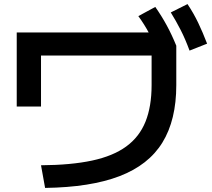

<svg xmlns="http://www.w3.org/2000/svg" viewBox="-20 -875 1040 941"><path d="M181 -65Q328 -66 431 -88Q534 -110 598.5 -157Q663 -204 693 -278.5Q723 -353 723 -458V-603H181V-353H62V-716H814L844 -651V-458Q844 -287 776 -176.5Q708 -66 565.5 -11.5Q423 43 201 46ZM758 -612Q734 -668 711 -711.5Q688 -755 658 -796L741 -841Q772 -797 797 -751Q822 -705 844 -651ZM909 -627Q888 -684 865.5 -728Q843 -772 817 -814L899 -855Q929 -810 951.5 -763Q974 -716 995 -661Z"/></svg>

Font: M PLUS 1 SemiBold
Style: Regular
Weight: 600
Designer: Coji Morishita
Foundry: UNDERFOREST DESIGN
Version: Version 1.001